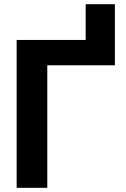

<svg xmlns="http://www.w3.org/2000/svg" viewBox="-20 -898 602 918"><path d="M59.6 -707H389.6V-877.9H529.3V-585.9H206.1V0H59.6Z"/></svg>

Font: Pretendard Std
Style: Bold
Weight: 700
Designer: Base glyphs from Inter by Rasmus Andersson; Hangeul glyphs from Noto Sans CJK(Source Han Sans) by Jang Soo-young and Kan
Foundry: Kil Hyung-jin
Version: Version 1.309